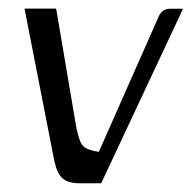

<svg xmlns="http://www.w3.org/2000/svg" viewBox="-20 -419 438 439"><path d="M161.7 0Q136.4 0 123.7 -10.6Q110.9 -21.2 104.4 -50.1L36.1 -399.3H108.4L154.7 -126.3Q159.2 -106 163.8 -95Q168.4 -84 178.2 -79.4Q188 -74.7 206 -71.9Q240.1 -149.2 274.1 -225.8Q308.1 -302.4 341.4 -377.9Q345 -387.8 351.6 -393.4Q358.2 -399 369.9 -399H398.5L211.4 0Z"/></svg>

Font: Genos Thin
Style: Italic
Weight: 100
Italic angle: -8°
Designer: Robert E. Leuschke
Foundry: Robert E. Leuschke
Version: Version 1.010